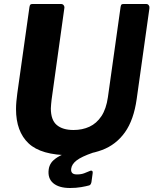

<svg xmlns="http://www.w3.org/2000/svg" viewBox="-20 -762 763 955"><path d="M660 -270.3Q645.4 -165.4 601.3 -103.7Q557.2 -42 487.8 -16Q418.4 10 327.5 10Q184.8 10 122.2 -48.9Q59.7 -107.8 59.7 -219.3Q59.7 -237.6 61.5 -257.5Q63.4 -277.5 66.1 -298L126.5 -727Q128.2 -736.6 131.2 -739.3Q134.1 -742 140.9 -742H284.4Q292.5 -742 297.2 -735.2Q301.8 -728.4 299.8 -719.6L236.6 -266.3Q235.6 -254.3 234.3 -243.8Q232.9 -233.3 232.9 -223Q232.9 -165.1 262.3 -140.3Q291.7 -115.4 345.8 -115.4Q389.4 -115.4 424.9 -131.7Q460.3 -148 484.4 -184.1Q508.4 -220.3 516.7 -278.5L579.8 -727.6Q581.5 -736.9 584.1 -739.4Q586.7 -742 594.2 -742H708Q715.9 -742 720.2 -735.2Q724.6 -728.4 723.1 -719.9L660 -270.3ZM222.3 80.3Q224.6 63.3 234.2 48.6Q243.9 34 266.5 19.7Q289.1 5.4 330.6 -8L441.7 -2.3Q385.2 17.2 360.9 36Q336.6 54.9 334 77.8Q332.4 91.3 339.3 98.5Q346.2 105.6 362.6 105.6Q383.8 105.6 399.3 99.6Q414.8 93.5 426.8 88.4Q434.6 84.9 438.6 88.6Q442.5 92.2 440.8 100.5L434.9 143.3Q433.9 148.7 431.3 153.6Q428.8 158.4 423.9 160.1Q408.8 164.4 383.5 168.8Q358.2 173.1 328.1 173.1Q273.4 173.1 244.8 149.1Q216.2 125 222.3 80.3Z"/></svg>

Font: Libre Franklin Thin
Style: Italic
Weight: 100
Italic angle: -8°
Designer: Pablo Impallari, Rodrigo Fuenzalida, Nhung Nguyen
Foundry: Impallari Type
Version: Version 3.000